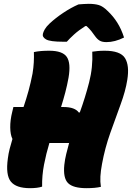

<svg xmlns="http://www.w3.org/2000/svg" viewBox="-20 -974 689 1003"><path d="M50 -415H103Q117 -456 129 -499.5Q141 -543 150 -590Q155 -620 156.5 -648Q158 -676 157 -702Q176 -706 195.5 -707.5Q215 -709 237 -709Q307 -709 329 -676.5Q351 -644 338 -568Q331 -529 321 -491Q311 -453 299 -415H310Q342 -415 362 -407.5Q382 -400 392 -386L397 -387Q425 -464 445.5 -543.5Q466 -623 462 -704Q477 -706 491 -707.5Q505 -709 527 -709Q609 -709 633 -670.5Q657 -632 645 -557Q636 -499 610 -428.5Q584 -358 556 -279Q528 -200 513 -118Q506 -81 504.5 -52.5Q503 -24 507 2Q478 9 432 9Q362 9 335.5 -17.5Q309 -44 316 -113Q319 -141 326 -169.5Q333 -198 341 -227H238Q221 -171 210 -114Q199 -57 200 1Q176 9 137 9Q64 9 36.5 -25.5Q9 -60 21 -146Q24 -171 30.5 -196.5Q37 -222 45 -248Q34 -270 33.5 -308Q33 -346 44 -390ZM390 -951Q402 -952 417.5 -953Q433 -954 443 -954Q475 -954 496.5 -947.5Q518 -941 542 -917Q571 -890 592.5 -856Q614 -822 628 -778Q580 -754 536 -754Q514 -754 501 -761.5Q488 -769 476 -786Q467 -799 457.5 -811Q448 -823 432 -838H426Q390 -815 366.5 -793.5Q343 -772 329 -756H310Q242 -756 221 -768Q200 -780 204 -797Q206 -807 214 -821Q222 -835 239 -851Q270 -880 310.5 -907Q351 -934 390 -951Z"/></svg>

Font: Recursive Mn Csl St Blk
Style: Italic
Weight: 900
Italic angle: -15°
Monospace: yes
Version: Version 1.079;hotconv 1.0.112;makeotfexe 2.5.65598; ttfautoh